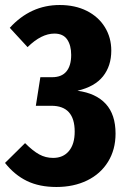

<svg xmlns="http://www.w3.org/2000/svg" viewBox="-26 -730 497 766"><path d="M-6 -80 74 -159Q105 -128 130.5 -114Q156 -100 186 -100Q226 -100 249 -127.5Q272 -155 272 -205Q272 -308 179 -308H117L135 -422H182Q220 -422 239 -445Q258 -468 258 -511Q258 -549 242 -572.5Q226 -596 191 -596Q139 -596 84 -542L13 -619Q96 -710 212 -710Q274 -710 320.5 -686.5Q367 -663 392.5 -621.5Q418 -580 418 -528Q418 -467 385 -425.5Q352 -384 283 -368Q357 -358 396 -315.5Q435 -273 435 -197Q435 -133 405 -84.5Q375 -36 321.5 -10Q268 16 199 16Q131 16 81.5 -8Q32 -32 -6 -80Z"/></svg>

Font: Fira Sans Extra Condensed
Style: Bold
Weight: 700
Width: 1
Designer: Carrois Corporate & Edenspiekermann AG
Foundry: Carrois Corporate GbR & Edenspiekermann AG
Version: Version 4.203